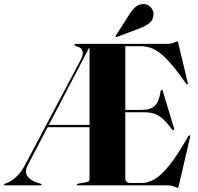

<svg xmlns="http://www.w3.org/2000/svg" viewBox="-34 -917 980 950"><path d="M425 -700 426 -681.5H407.5L103.5 -100Q86.5 -67.5 101.8 -45.2Q117 -23 153 -12L165.5 -8.5Q169 -7.5 170.2 -6.8Q171.5 -6 171.5 -4Q171.5 -2.5 170.2 -1.2Q169 0 166.5 0H-9Q-11.5 0 -12.8 -1.2Q-14 -2.5 -14 -4Q-14 -6.5 -8.5 -8.5L2.5 -12.5Q21.5 -19.5 46.2 -41.8Q71 -64 90.5 -102L367.5 -625Q379.5 -648.5 374.2 -665Q369 -681.5 348 -686.5Q340 -689 337.2 -691.8Q334.5 -694.5 334.5 -696Q334.5 -698.5 335.8 -699.2Q337 -700 340 -700ZM198 -299H431.5L433 -287.5H195ZM557.5 -373H665Q709.5 -373 731.2 -392.8Q753 -412.5 761 -466.5Q762 -472.5 765.5 -472.5Q770 -472.5 771.5 -466.5L827.5 -281Q829 -275 825.5 -273Q822 -271.5 818 -275.5Q792 -310 771.5 -328.8Q751 -347.5 729.5 -354.5Q708 -361.5 679 -361.5H557.5ZM409 -29V-700H796Q807.5 -700 817.5 -703Q827.5 -706 834.5 -709.2Q841.5 -712.5 843.5 -712.5Q845 -712.5 846 -710.2Q847 -708 848.5 -701L895 -507.5Q896 -503.5 895.2 -502Q894.5 -500.5 893 -499.5Q891.5 -499 890 -499.8Q888.5 -500.5 886.5 -503.5Q846.5 -561 815.5 -597.2Q784.5 -633.5 758.8 -653.5Q733 -673.5 709.2 -681Q685.5 -688.5 659.5 -688.5H586V-35.5Q586 -23.5 592.8 -17.5Q599.5 -11.5 611.5 -11.5H666.5Q697.5 -11.5 729.8 -29.5Q762 -47.5 802.5 -97.5Q843 -147.5 897.5 -243Q900 -246 901.5 -247Q903 -248 904.5 -247Q906 -247 906.8 -244.8Q907.5 -242.5 906.5 -238.5L851 0.5Q849.5 8 848.5 10.2Q847.5 12.5 845.5 12.5Q843 12.5 836 9.2Q829 6 818.5 3Q808 0 794 0H352.5Q349.5 0 348 -1.2Q346.5 -2.5 346.5 -4Q346.5 -7.5 353.5 -8.5L388 -14.5Q398.5 -16 403.8 -19.5Q409 -23 409 -29ZM609 -850Q623.5 -873.5 640.8 -885.5Q658 -897.5 676.5 -897Q699.5 -896.5 712.8 -880.2Q726 -864 725.5 -848Q725 -818 704.8 -802.5Q684.5 -787 660.5 -778L545 -734.5Q544 -734 541.8 -733.8Q539.5 -733.5 538.5 -735.5Q538 -736.5 538.2 -738.2Q538.5 -740 539.5 -741.5Z"/></svg>

Font: Fraunces 120pt
Style: Bold
Weight: 700
Version: Version 1.000;[b76b70a41]